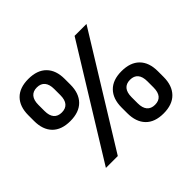

<svg xmlns="http://www.w3.org/2000/svg" viewBox="-152 -851 1062 1062"><g transform="rotate(-45 379.0 -320.0)"><path d="M136.5 0 530.5 -639H623.5L229.5 0ZM575.5 13Q506.5 13 470.2 -24.8Q434 -62.5 434 -130.5V-175Q434 -242.5 470.5 -280Q507 -317.5 575.5 -317.5Q644.5 -317.5 681.2 -280.5Q718 -243.5 718 -175V-130.5Q718 -62.5 681.2 -24.8Q644.5 13 575.5 13ZM575.5 -54.5Q606.5 -54.5 622 -73.2Q637.5 -92 637.5 -128.5V-176.5Q637.5 -213 621.8 -231.8Q606 -250.5 575.5 -250.5Q545 -250.5 529.2 -231.8Q513.5 -213 513.5 -176.5V-128.5Q513.5 -92 529.5 -73.2Q545.5 -54.5 575.5 -54.5ZM181 -322Q112 -322 75.5 -359.2Q39 -396.5 39 -464.5V-509.5Q39 -577 75.5 -614.2Q112 -651.5 181 -651.5Q250 -651.5 286.8 -614.2Q323.5 -577 323.5 -509.5V-464.5Q323.5 -397 286.8 -359.5Q250 -322 181 -322ZM181 -389Q211.5 -389 227.2 -407.5Q243 -426 243 -462.5V-511Q243 -547 227.2 -566Q211.5 -585 181 -585Q150.5 -585 134.8 -566Q119 -547 119 -511V-462.5Q119 -426 135 -407.5Q151 -389 181 -389Z"/></g></svg>

Font: Anek Bangla Medium Medium
Style: Regular
Weight: 500
Version: Version 1.003